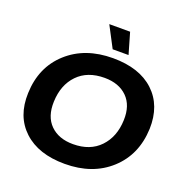

<svg xmlns="http://www.w3.org/2000/svg" viewBox="-161 -1083 1196 1239"><g transform="rotate(20 437.0 -463.0)"><path d="M455 -791 379 -936H522L564 -791ZM416 10Q235 10 134 -84Q33 -178 39 -339Q45 -519 166 -628.5Q287 -738 478 -738Q660 -738 760 -644.5Q860 -551 855 -390Q848 -210 727.5 -100Q607 10 416 10ZM423 -128Q540 -128 607.5 -199Q675 -270 679 -385Q683 -487 626 -543.5Q569 -600 470 -600Q353 -600 285.5 -530Q218 -460 214 -344Q210 -241 267 -184.5Q324 -128 423 -128Z"/></g></svg>

Font: Mona Sans Expanded
Style: Bold Italic
Weight: 700
Width: 7
Italic angle: -11.7°
Designer: Deni Anggara
Foundry: GitHub
Version: Version 1.001;gftools[0.9.33]